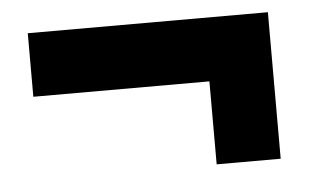

<svg xmlns="http://www.w3.org/2000/svg" viewBox="-34 -464 634 394"><g transform="rotate(-5 283.0 -267.0)"><path d="M529.8 -418H35.2V-287.1H397.9V-116.2H529.8Z"/></g></svg>

Font: Sahel Black
Style: Bold
Weight: 900
Foundry: Saber Rastikerdar (saber.rastikerdar@gmail.com)
Version: Version 3.4.0